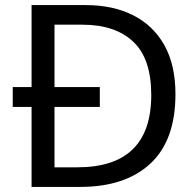

<svg xmlns="http://www.w3.org/2000/svg" viewBox="-20 -734 770 754"><path d="M317 -714Q424 -714 503 -674Q582 -634 625.5 -556.5Q669 -479 669 -364Q669 -183 570.5 -91.5Q472 0 295 0H104V-314H30V-392H104V-714ZM304 -637H194V-392H372V-314H194V-77H284Q574 -77 574 -361Q574 -504 503 -570.5Q432 -637 304 -637Z"/></svg>

Font: Noto Sans Tifinagh Hawad
Style: Regular
Weight: 400
Designer: JamraPatel
Foundry: JamraPatel LLC
Version: Version 2.006; ttfautohint (v1.8.4.7-5d5b)